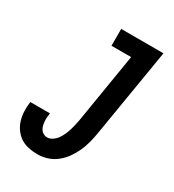

<svg xmlns="http://www.w3.org/2000/svg" viewBox="-180 -838 859 948"><g transform="rotate(30 250.0 -363.5)"><path d="M180 8Q154 8 128.5 2.5Q103 -3 83 -16.5Q63 -30 48.5 -50.5Q34 -71 27 -95Q20 -119 19 -145.5Q18 -172 22 -198H134Q132 -187 131 -175Q130 -163 131 -151.5Q132 -140 134.5 -129Q137 -118 143 -108.5Q149 -99 159 -93.5Q169 -88 180 -88Q196 -88 210.5 -98Q225 -108 234.5 -121.5Q244 -135 251 -150.5Q258 -166 262.5 -181Q267 -196 270.5 -211.5Q274 -227 277 -243L342 -639H230V-735H471L387 -228Q382 -200 375 -173Q368 -146 356 -120Q344 -94 327 -70Q310 -46 286.5 -27.5Q263 -9 235.5 -0.5Q208 8 180 8Z"/></g></svg>

Font: Iosevka Slab
Style: Bold Italic
Weight: 700
Italic angle: -9°
Monospace: yes
Designer: Belleve Invis
Foundry: Belleve Invis
Version: Version 11.1.0; ttfautohint (v1.8.3)